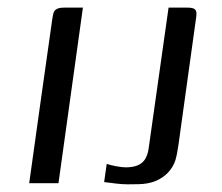

<svg xmlns="http://www.w3.org/2000/svg" viewBox="-20 -480 581 503"><path d="M56.5 0Q71.3 -106.9 86.4 -214.1Q101.5 -321.2 116.7 -428.1Q118.2 -438.7 120 -445.6Q121.8 -452.4 128.3 -456.2Q134.8 -460 147.8 -460H197.2L133.2 0ZM454.3 -149.5Q451.5 -129.8 447.9 -103.1Q444.3 -76.5 439.5 -60.3Q433.5 -41.9 420 -27.7Q406.4 -13.5 387.4 -5.8Q368.4 2 343.6 2.5Q328.8 3 314.3 2.9Q299.8 2.7 284.9 1Q270 -0.8 252.8 -3L259.6 -50.7Q266.7 -47.9 283.2 -44.7Q299.6 -41.6 309.2 -41.6Q337.6 -41.6 351.9 -53.6Q366.2 -65.6 369.7 -93.2L421.6 -460H471Q484.8 -460 489.7 -456.2Q494.7 -452.4 494.7 -445.1Q494.7 -437.9 492.9 -427.2Z"/></svg>

Font: Genos Thin
Style: Italic
Weight: 100
Italic angle: -8°
Designer: Robert E. Leuschke
Foundry: Robert E. Leuschke
Version: Version 1.010